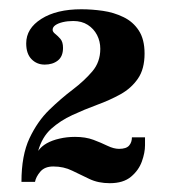

<svg xmlns="http://www.w3.org/2000/svg" viewBox="-20 -754 384 425"><path d="M223 -348.5Q197.5 -348.5 178 -357.8Q158.5 -367 139.8 -376.2Q121 -385.5 98 -385.5Q79 -385.5 69.2 -374Q59.5 -362.5 57.5 -351.5H27.5Q27.5 -410 45.2 -447.8Q63 -485.5 89 -510.8Q115 -536 140.8 -555.5Q166.5 -575 184.2 -595.8Q202 -616.5 202 -646Q202 -662.5 194.8 -676.5Q187.5 -690.5 174.2 -699Q161 -707.5 142 -707.5Q129.5 -707.5 119 -705Q108.5 -702.5 102.5 -698.2Q96.5 -694 96.5 -688Q96.5 -683.5 102.2 -679Q108 -674.5 113.8 -667.8Q119.5 -661 119.5 -648Q119.5 -629 108 -620Q96.5 -611 79 -611Q61.5 -611 49.8 -623Q38 -635 38 -658Q38 -691 71.5 -712.2Q105 -733.5 160 -733.5Q183.5 -733.5 207.8 -730Q232 -726.5 253.2 -716.2Q274.5 -706 287.2 -686.5Q300 -667 300 -635.5Q300 -601 285.2 -579.8Q270.5 -558.5 246.5 -545.2Q222.5 -532 194.5 -521.8Q166.5 -511.5 140 -499.2Q113.5 -487 93.2 -468.8Q73 -450.5 64.5 -420Q71.5 -430 83.5 -436.8Q95.5 -443.5 111.8 -447.2Q128 -451 146 -451Q169.5 -451 186.8 -444.5Q204 -438 218 -431.2Q232 -424.5 243.5 -424.5Q259.5 -424.5 265.8 -431.8Q272 -439 272 -450H301V-432.5Q301 -416 294 -396.5Q287 -377 270 -362.8Q253 -348.5 223 -348.5Z"/></svg>

Font: Imbue Thin 10pt SemiBold
Style: Regular
Weight: 600
Version: Version 1.102